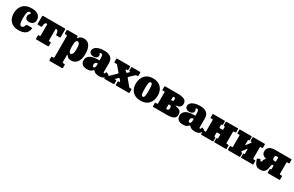

<svg xmlns="http://www.w3.org/2000/svg" viewBox="234 -2234 6415 4188"><g transform="rotate(30 3441.0 -140.0)"><path d="M20 -252.5Q20 -309 36.2 -360.5Q52.5 -412 87.5 -452.5Q122.5 -493 178 -516.5Q233.5 -540 311.5 -540Q392.5 -540 441.5 -516Q490.5 -492 512.2 -453.8Q534 -415.5 534 -372Q534 -313.5 496 -281.8Q458 -250 406 -250Q352 -250 326.8 -274Q301.5 -298 301.5 -340.5Q301.5 -368.5 311.8 -382.5Q322 -396.5 332.2 -405.2Q342.5 -414 342.5 -426Q342.5 -436 334.8 -442.5Q327 -449 311.5 -449Q274 -449 260.8 -403.2Q247.5 -357.5 247.5 -262.5Q247.5 -171.5 260.8 -127.2Q274 -83 312.5 -83Q340 -83 355.5 -104.2Q371 -125.5 381.5 -160.5Q385 -173 406 -173H516.5Q529.5 -173 531.5 -170.5Q533.5 -168 532 -157.5Q520 -63.5 458.5 -21.8Q397 20 293 20Q216.5 20 164.2 -2.5Q112 -25 80.2 -63.8Q48.5 -102.5 34.2 -151.2Q20 -200 20 -252.5Z M718.5 -20.5V-87.5Q718.5 -99.5 722 -102.2Q725.5 -105 737 -105H754Q766 -105 769.8 -109.5Q773.5 -114 773.5 -132.5V-392.5Q773.5 -407 770.8 -411Q768 -415 759 -415H757Q705.5 -415 701 -315.5Q700.5 -304 697.5 -299.5Q694.5 -295 682 -295H605.5Q592.5 -295 590.5 -302.2Q588.5 -309.5 588.5 -320.5V-493.5Q588.5 -511 592 -515.5Q595.5 -520 612.5 -520H1147.5Q1162 -520 1165.2 -515.8Q1168.5 -511.5 1168.5 -496.5V-310.5Q1168.5 -299.5 1164.5 -297.2Q1160.5 -295 1149.5 -295H1075Q1061 -295 1058.5 -300.8Q1056 -306.5 1055.5 -318.5Q1050 -415 999.5 -415H996Q987.5 -415 985.5 -411Q983.5 -407 983.5 -393.5V-133.5Q983.5 -114.5 986.5 -109.8Q989.5 -105 1004 -105H1026Q1038.5 -105 1041 -100.5Q1043.5 -96 1043.5 -80.5V-21Q1043.5 -6 1035.8 -3Q1028 0 1014.5 0H741.5Q726.5 0 722.5 -3.2Q718.5 -6.5 718.5 -20.5Z M1206 -441V-497.5Q1206 -513 1210.8 -516.5Q1215.5 -520 1230.5 -520H1458.5Q1469 -520 1475 -516.8Q1481 -513.5 1481 -502V-475Q1481 -464 1485.2 -464.5Q1489.5 -465 1497.5 -477Q1515.5 -505 1546.2 -522.5Q1577 -540 1627 -540Q1720 -540 1769.5 -468Q1819 -396 1819 -261Q1819 -126 1764.5 -53.5Q1710 19 1617 19Q1572 19 1545.2 4Q1518.5 -11 1501.5 -37Q1492 -51.5 1486.5 -50.8Q1481 -50 1481 -13V129Q1481 145 1484.5 150Q1488 155 1503 155H1528.5Q1538 155 1542 157.8Q1546 160.5 1546 171V239Q1546 254 1541.2 257Q1536.5 260 1521.5 260H1228.5Q1213.5 260 1209.8 256Q1206 252 1206 238V174Q1206 162.5 1209.2 158.8Q1212.5 155 1224.5 155H1249Q1263.5 155 1267.2 150.2Q1271 145.5 1271 128.5V-389Q1271 -406.5 1266.2 -410.8Q1261.5 -415 1248.5 -415H1228.5Q1213.5 -415 1209.8 -419.2Q1206 -423.5 1206 -441ZM1481 -261Q1481 -172 1496.5 -137.5Q1512 -103 1539 -103Q1562.5 -103 1580.8 -137.5Q1599 -172 1599 -261Q1599 -350.5 1580.8 -384.8Q1562.5 -419 1539 -419Q1512 -419 1496.5 -384.8Q1481 -350.5 1481 -261Z M1852.5 -125.5Q1852.5 -182.5 1885.8 -220Q1919 -257.5 1978 -275.8Q2037 -294 2114 -294H2143Q2152 -294 2154 -296Q2156 -298 2156 -307V-349.5Q2156 -388.5 2147.8 -417.5Q2139.5 -446.5 2107.5 -446.5Q2096 -446.5 2087.5 -442.5Q2079 -438.5 2079 -434Q2079 -428.5 2084 -424Q2089 -419.5 2094 -409.8Q2099 -400 2099 -378Q2099 -341.5 2068 -320.8Q2037 -300 1996.5 -300Q1951 -300 1919.2 -323.8Q1887.5 -347.5 1887.5 -388Q1887.5 -426.5 1915.8 -459.5Q1944 -492.5 2000.8 -512.5Q2057.5 -532.5 2143 -532.5Q2248 -532.5 2305.8 -487Q2363.5 -441.5 2363.5 -347V-126Q2363.5 -111 2369.5 -105.2Q2375.5 -99.5 2382 -99.5Q2389 -99.5 2396.2 -106.5Q2403.5 -113.5 2408.5 -141Q2411.5 -151.5 2420 -147L2474.5 -124.5Q2479 -123 2479 -120.2Q2479 -117.5 2477.5 -112.5Q2467.5 -58.5 2429.5 -24.2Q2391.5 10 2318 10H2317.5Q2263 10 2230 -3Q2197 -16 2176 -41.5Q2166.5 -52 2162.5 -53.2Q2158.5 -54.5 2151 -45.5Q2132 -23 2102 -6.5Q2072 10 2007.5 10Q1933.5 10 1893 -24.5Q1852.5 -59 1852.5 -125.5ZM2084.5 -150.5Q2084.5 -99.5 2117.5 -99.5Q2158.5 -99.5 2158.5 -181V-207Q2158.5 -218.5 2149 -218.5H2144Q2122.5 -218.5 2103.5 -201.2Q2084.5 -184 2084.5 -150.5Z M2831 -378.5 2849.5 -396.5Q2856 -403.5 2859.2 -409.2Q2862.5 -415 2855.5 -415H2839.5Q2829 -415 2829 -429.5V-499.5Q2829 -511.5 2830.8 -515.8Q2832.5 -520 2844.5 -520H3041Q3053.5 -520 3056.2 -516Q3059 -512 3059 -499V-436Q3059 -421 3054.5 -418Q3050 -415 3035 -415H3017Q3007.5 -415 3000.8 -409.8Q2994 -404.5 2987 -397.5L2900.5 -316Q2887 -302 2880.5 -296.5Q2874 -291 2874 -282.5Q2874 -273 2884.8 -262.5Q2895.5 -252 2908 -235L3008.5 -115Q3012.5 -109.5 3016.2 -107.2Q3020 -105 3031 -105H3067.5Q3073.5 -105 3074.8 -101.8Q3076 -98.5 3076 -92V-14Q3076 0 3064 0H2741Q2732 0 2730.5 -3.8Q2729 -7.5 2729 -16V-85Q2729 -97 2731.5 -101Q2734 -105 2746 -105H2764Q2777.5 -105 2780.5 -106.8Q2783.5 -108.5 2778.5 -115L2749.5 -154Q2729.5 -179.5 2722 -179.5Q2716 -179.5 2711.5 -174.8Q2707 -170 2697 -160.5L2656 -119Q2650 -112.5 2648.5 -108.8Q2647 -105 2657 -105H2670.5Q2681 -105 2686.8 -102.8Q2692.5 -100.5 2692.5 -89V-21.5Q2692.5 -7.5 2689.2 -3.8Q2686 0 2672.5 0H2453.5Q2443.5 0 2441.5 -4Q2439.5 -8 2439.5 -18V-88.5Q2439.5 -98 2441.5 -101.5Q2443.5 -105 2452.5 -105H2483.5Q2504 -105 2513.5 -115L2628 -227.5Q2638 -238 2644.8 -244Q2651.5 -250 2651.5 -259Q2651.5 -269.5 2641.2 -279Q2631 -288.5 2619.5 -302.5L2535 -403Q2529 -410.5 2523.5 -412.8Q2518 -415 2503 -415H2470Q2459 -415 2457 -417Q2455 -419 2455 -430V-506.5Q2455 -516.5 2459 -518.2Q2463 -520 2473 -520H2784.5Q2792.5 -520 2798 -517.8Q2803.5 -515.5 2803.5 -507V-427.5Q2803.5 -415 2789.5 -415H2764Q2751.5 -415 2750 -408.2Q2748.5 -401.5 2754 -396.5L2768.5 -379.5Q2777 -370.5 2783.5 -363.2Q2790 -356 2799 -356Q2806.5 -356 2814 -362.8Q2821.5 -369.5 2831 -378.5Z M3092.5 -245Q3092.5 -325 3121.2 -392Q3150 -459 3210.5 -499.5Q3271 -540 3366.5 -540Q3462 -540 3522.5 -501.8Q3583 -463.5 3611.8 -401.8Q3640.5 -340 3640.5 -270Q3640.5 -190 3611.8 -124.2Q3583 -58.5 3522.5 -19.2Q3462 20 3366.5 20Q3271 20 3210.5 -17Q3150 -54 3121.2 -114.5Q3092.5 -175 3092.5 -245ZM3317.5 -270Q3317.5 -173.5 3326.5 -126.8Q3335.5 -80 3366.5 -80Q3397.5 -80 3406.5 -124.2Q3415.5 -168.5 3415.5 -250Q3415.5 -347 3406.5 -393.5Q3397.5 -440 3366.5 -440Q3335.5 -440 3326.5 -396Q3317.5 -352 3317.5 -270Z M3718 -415H3675.5Q3668 -415 3666.5 -417.2Q3665 -419.5 3665 -427V-507Q3665 -520 3677 -520H3995Q4100.5 -520 4160.2 -492.5Q4220 -465 4220 -390Q4220 -340 4193 -312.5Q4166 -285 4099 -276.5Q4087.5 -275 4088.2 -269.8Q4089 -264.5 4098 -263Q4174 -250.5 4207.5 -221Q4241 -191.5 4241 -135Q4241 -80 4213.5 -50.8Q4186 -21.5 4137 -10.8Q4088 0 4022.5 0H3680.5Q3671.5 0 3668.2 -2Q3665 -4 3665 -12V-90Q3665 -100 3668.8 -102.5Q3672.5 -105 3681.5 -105H3718.5Q3726.5 -105 3728.2 -108Q3730 -111 3730 -119V-403Q3730 -415 3718 -415ZM3940 -399V-347Q3940 -333.5 3942.5 -329.2Q3945 -325 3956.5 -325H3965Q3984.5 -325 3992.2 -336.8Q4000 -348.5 4000 -370Q4000 -392 3992.2 -403.5Q3984.5 -415 3965 -415H3954Q3945 -415 3942.5 -411.8Q3940 -408.5 3940 -399ZM3940 -199V-127.5Q3940 -113 3942.5 -109Q3945 -105 3955.5 -105H3965Q3983.5 -105 3996.8 -116Q4010 -127 4010 -160Q4010 -200.5 3996.8 -210.2Q3983.5 -220 3965 -220H3954Q3944 -220 3942 -217Q3940 -214 3940 -199Z M4267 -125.5Q4267 -182.5 4300.2 -220Q4333.5 -257.5 4392.5 -275.8Q4451.5 -294 4528.5 -294H4557.5Q4566.5 -294 4568.5 -296Q4570.5 -298 4570.5 -307V-349.5Q4570.5 -388.5 4562.2 -417.5Q4554 -446.5 4522 -446.5Q4510.5 -446.5 4502 -442.5Q4493.5 -438.5 4493.5 -434Q4493.5 -428.5 4498.5 -424Q4503.5 -419.5 4508.5 -409.8Q4513.5 -400 4513.5 -378Q4513.5 -341.5 4482.5 -320.8Q4451.5 -300 4411 -300Q4365.5 -300 4333.8 -323.8Q4302 -347.5 4302 -388Q4302 -426.5 4330.2 -459.5Q4358.5 -492.5 4415.2 -512.5Q4472 -532.5 4557.5 -532.5Q4662.5 -532.5 4720.2 -487Q4778 -441.5 4778 -347V-126Q4778 -111 4784 -105.2Q4790 -99.5 4796.5 -99.5Q4803.5 -99.5 4810.8 -106.5Q4818 -113.5 4823 -141Q4826 -151.5 4834.5 -147L4889 -124.5Q4893.5 -123 4893.5 -120.2Q4893.5 -117.5 4892 -112.5Q4882 -58.5 4844 -24.2Q4806 10 4732.5 10H4732Q4677.5 10 4644.5 -3Q4611.5 -16 4590.5 -41.5Q4581 -52 4577 -53.2Q4573 -54.5 4565.5 -45.5Q4546.5 -23 4516.5 -6.5Q4486.5 10 4422 10Q4348 10 4307.5 -24.5Q4267 -59 4267 -125.5ZM4499 -150.5Q4499 -99.5 4532 -99.5Q4573 -99.5 4573 -181V-207Q4573 -218.5 4563.5 -218.5H4558.5Q4537 -218.5 4518 -201.2Q4499 -184 4499 -150.5Z M5455.5 -127.5Q5455.5 -114.5 5457.8 -109.8Q5460 -105 5473.5 -105H5507.5Q5515.5 -105 5518 -101.8Q5520.5 -98.5 5520.5 -90V-11Q5520.5 -3 5516.8 -1.5Q5513 0 5505 0H5221.5Q5213.5 0 5212 -3.8Q5210.5 -7.5 5210.5 -15.5V-90.5Q5210.5 -105 5220.5 -105H5231.5Q5240 -105 5242.8 -108.2Q5245.5 -111.5 5245.5 -124.5V-200.5Q5245.5 -209.5 5242.5 -212.8Q5239.5 -216 5230 -216H5177.5Q5162.5 -216 5157.8 -212.5Q5153 -209 5153 -193V-125.5Q5153 -105 5167 -105H5174Q5182 -105 5185 -102Q5188 -99 5188 -88V-15Q5188 -6 5185.2 -3Q5182.5 0 5174 0H4892Q4883 0 4880.5 -3.2Q4878 -6.5 4878 -16V-89Q4878 -99.5 4882 -102.2Q4886 -105 4896 -105H4926Q4935.5 -105 4939.2 -107.2Q4943 -109.5 4943 -119V-392.5Q4943 -405.5 4940.5 -410.2Q4938 -415 4925 -415H4891Q4882.5 -415 4880.2 -418.2Q4878 -421.5 4878 -430V-509Q4878 -517.5 4881.5 -518.8Q4885 -520 4893.5 -520H5177Q5184.5 -520 5186.2 -516.5Q5188 -513 5188 -504.5V-429.5Q5188 -415 5176.5 -415H5167.5Q5158.5 -415 5155.8 -411.8Q5153 -408.5 5153 -395.5V-347.5Q5153 -335 5156.2 -330.5Q5159.5 -326 5173 -326H5230.5Q5241.5 -326 5243.5 -328Q5245.5 -330 5245.5 -341V-394.5Q5245.5 -415 5230.5 -415H5223Q5215.5 -415 5213 -418Q5210.5 -421 5210.5 -432V-505Q5210.5 -514 5213.2 -517Q5216 -520 5224.5 -520H5506.5Q5515.5 -520 5518 -516.8Q5520.5 -513.5 5520.5 -504V-431Q5520.5 -420.5 5516.2 -417.8Q5512 -415 5502.5 -415H5472.5Q5462.5 -415 5459 -412.8Q5455.5 -410.5 5455.5 -401Z M6130.5 -127.5Q6130.5 -114.5 6132.8 -109.8Q6135 -105 6148.5 -105H6182.5Q6190.5 -105 6193 -101.8Q6195.5 -98.5 6195.5 -90V-11Q6195.5 -3 6191.8 -1.5Q6188 0 6180 0H5896.5Q5888.5 0 5887 -3.8Q5885.5 -7.5 5885.5 -15.5V-90.5Q5885.5 -105 5896 -105H5906Q5914.5 -105 5917.5 -108.2Q5920.5 -111.5 5920.5 -124.5V-219.5Q5920.5 -249.5 5910.5 -235L5836.5 -139Q5834 -135.5 5831.2 -130.2Q5828.5 -125 5828.5 -118.5Q5828.5 -105 5843 -105H5849.5Q5858 -105 5860.5 -102Q5863 -99 5863 -88V-15Q5863 -6 5860.2 -3Q5857.5 0 5849 0H5567Q5558 0 5555.5 -3.2Q5553 -6.5 5553 -16V-89Q5553 -99.5 5557 -102.2Q5561 -105 5571 -105H5601Q5610.5 -105 5614.2 -107.2Q5618 -109.5 5618 -119V-393Q5618 -406 5615.5 -410.8Q5613 -415.5 5600 -415.5H5566Q5557.5 -415.5 5555.2 -418.8Q5553 -422 5553 -430.5V-509.5Q5553 -518 5556.5 -519.2Q5560 -520.5 5568.5 -520.5H5850.5Q5858.5 -520.5 5860.8 -517Q5863 -513.5 5863 -505V-430Q5863 -415.5 5853 -415.5H5843Q5834.5 -415.5 5831.2 -412.2Q5828 -409 5828 -396V-303.5Q5828 -284 5830.5 -281.5Q5833 -279 5840.5 -289L5916 -388Q5918 -391 5919.2 -395.8Q5920.5 -400.5 5920.5 -402.5Q5920.5 -411.5 5916.8 -413.5Q5913 -415.5 5905 -415.5H5898.5Q5890.5 -415.5 5888 -418.5Q5885.5 -421.5 5885.5 -432.5V-505.5Q5885.5 -514.5 5888.2 -517.5Q5891 -520.5 5899.5 -520.5H6181.5Q6190.5 -520.5 6193 -517.2Q6195.5 -514 6195.5 -504.5V-431.5Q6195.5 -421 6191.2 -418.2Q6187 -415.5 6177.5 -415.5H6147.5Q6137.5 -415.5 6134 -413.2Q6130.5 -411 6130.5 -401.5Z M6204 -137Q6202 -143 6201.5 -150.2Q6201 -157.5 6212.5 -163.5L6258.5 -182.5Q6267 -185.5 6270.8 -183Q6274.5 -180.5 6277 -175.5Q6291 -143.5 6305.5 -143.5Q6321 -143.5 6325 -158.8Q6329 -174 6334 -194.8Q6339 -215.5 6357.5 -232Q6366 -240 6371.8 -244.5Q6377.5 -249 6363 -253Q6314 -266.5 6286 -295.8Q6258 -325 6258 -375Q6258 -520 6459.5 -520H6854.5Q6862 -520 6864 -517.8Q6866 -515.5 6866 -507V-426Q6866 -418.5 6862.2 -416.8Q6858.5 -415 6852 -415H6812Q6804 -415 6802.5 -412Q6801 -409 6801 -401.5V-122Q6801 -112.5 6802.8 -108.8Q6804.5 -105 6814 -105H6853.5Q6861 -105 6863.5 -103.2Q6866 -101.5 6866 -93V-12Q6866 -4 6863 -2Q6860 0 6852.5 0H6571.5Q6561 0 6558.5 -2Q6556 -4 6556 -15V-90.5Q6556 -101 6559.2 -103Q6562.5 -105 6571.5 -105H6581Q6591 -105 6591 -120V-197.5Q6591 -206.5 6587 -208.2Q6583 -210 6574 -210H6573Q6553.5 -210 6546 -193.5Q6538.5 -177 6535.2 -150.8Q6532 -124.5 6526 -95Q6520 -65.5 6504.8 -39.2Q6489.5 -13 6458 3.5Q6426.5 20 6371.5 20Q6315.5 20 6283.8 -3.5Q6252 -27 6234.5 -63.2Q6217 -99.5 6204 -137ZM6574 -300Q6585.5 -300 6588.2 -305Q6591 -310 6591 -328V-397Q6591 -409 6588.5 -412Q6586 -415 6577 -415H6559.5Q6536 -415 6521.5 -406Q6507 -397 6507 -360Q6507 -323.5 6521.5 -311.8Q6536 -300 6559.5 -300Z"/></g></svg>

Font: Besley* Narrow Fatface
Style: Regular
Weight: 900
Width: 4
Designer: Owen Earl
Foundry: indestructible type*
Version: Version 3.000; ttfautohint (v1.8.3)